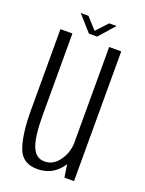

<svg xmlns="http://www.w3.org/2000/svg" viewBox="-134 -757 624 829"><g transform="rotate(20 177.5 -343.0)"><path d="M267 0H311V-596H255.5V-74.5ZM86.5 -596.5H31.5V-223Q31.5 -117.5 52.5 -56Q73.5 5.5 143 5.5Q206 5.5 244.5 -40.5Q283 -86.5 283 -143L256 -163Q256 -112.5 229 -74.2Q202 -36 162 -36Q121 -36 103.8 -79.8Q86.5 -123.5 86.5 -222ZM153.5 -620.5H191.5L254.5 -692H220.5L172.5 -640L125.5 -692H90Z"/></g></svg>

Font: Anybody Condensed Light
Style: Regular
Weight: 300
Width: 3
Designer: Tyler Finck
Foundry: Etcetera Type Company
Version: Version 1.113;gftools[0.9.25]